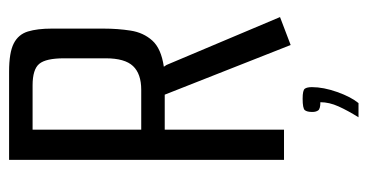

<svg xmlns="http://www.w3.org/2000/svg" viewBox="-218 -442 828 433"><g transform="rotate(-90 196.5 -226.0)"><path d="M311 15 199 -269H120V0H52V-620H251Q294 -620 314.5 -609.5Q335 -599 341.5 -577.5Q348 -556 348 -524V-407Q348 -375 343.5 -346Q339 -317 321 -297Q303 -277 262 -271L266 -265L374 -9ZM210 -322Q246 -322 263.5 -340.5Q281 -359 281 -402V-496Q281 -537 268.5 -552Q256 -567 220 -567H120V-322ZM148 168Q163 144 172.5 123Q182 102 182 82Q167 82 163.5 77Q160 72 160 64Q160 52 164 47Q168 42 190 42Q209 42 212.5 47Q216 52 216 63Q216 89 205 120Q194 151 180 168Z"/></g></svg>

Font: Smooch Sans Medium
Style: Regular
Weight: 500
Designer: Robert E. Leuschke
Foundry: Robert E. Leuschke
Version: Version 1.010; ttfautohint (v1.8.3)